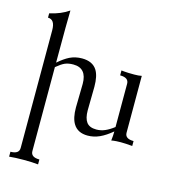

<svg xmlns="http://www.w3.org/2000/svg" viewBox="-147 -890 1150 1292"><g transform="rotate(15 428.5 -244.5)"><path d="M239.3 283.2Q198.7 278.8 139.6 278.8Q80.6 278.8 37.6 283.2V249Q97.7 249 97.7 206.5V-612.8Q97.7 -688 48.3 -688V-717.8Q127.9 -735.8 181.6 -773.4Q179.2 -714.8 179.2 -409.7Q220.7 -445.8 255.9 -463.4Q294.9 -482.4 341.3 -482.4Q415 -482.4 445.8 -433.6Q470.2 -395 470.2 -319.8L467.8 -154.8Q467.8 -99.6 488.3 -72.3Q508.8 -44.9 556.6 -44.9Q587.9 -44.9 616.7 -57.4Q645.5 -69.8 677.7 -94.7V-396Q677.7 -438.5 617.7 -438.5V-472.7L637.7 -470.7Q661.1 -468.3 707.5 -468.3Q738.3 -468.3 759.3 -472.7V-77.1Q759.3 -34.7 819.3 -34.7V-0.5Q771 -4.9 738.8 -4.9Q723.6 -4.9 707.5 -3.9Q682.6 -2 673.3 0.5Q677.7 -34.7 677.7 -64Q633.8 -26.9 593.5 -8.5Q553.2 9.8 510.3 9.8Q440.9 9.8 410.6 -40Q386.2 -79.1 386.2 -152.8L389.2 -317.9Q389.2 -427.7 294.9 -427.7Q260.7 -427.7 236.3 -417Q213.9 -407.2 179.2 -378.4V206.5Q179.2 249 239.3 249Z"/></g></svg>

Font: Almanac
Style: Regular
Weight: 400
Designer: Eden's Almanac
Version: Version 3.501;March 28, 2021;FontCreator 13.0.0.2683 64-bit